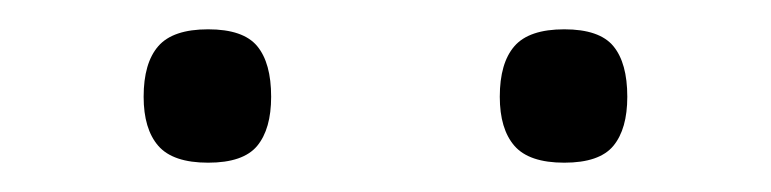

<svg xmlns="http://www.w3.org/2000/svg" viewBox="-20 -756 526 131"><path d="M365 -645Q341 -645 331 -656.5Q321 -668 321 -690Q321 -713 331 -724.5Q341 -736 365 -736Q389 -736 398.5 -724.5Q408 -713 408 -690Q408 -668 398.5 -656.5Q389 -645 365 -645ZM122 -645Q98 -645 88 -656.5Q78 -668 78 -690Q78 -713 88 -724.5Q98 -736 122 -736Q146 -736 155.5 -724.5Q165 -713 165 -690Q165 -668 155.5 -656.5Q146 -645 122 -645Z"/></svg>

Font: Georama Extended
Style: Regular
Weight: 400
Width: 7
Designer: Jean-Baptiste Levee
Foundry: Production Type
Version: Version 1.000